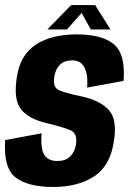

<svg xmlns="http://www.w3.org/2000/svg" viewBox="-21 -738 521 762"><path d="M190 4Q288 4 352 -37.5Q416 -79 430.5 -174.5Q445.5 -262.5 411.5 -300.8Q377.5 -339 302.5 -355.5Q244.5 -367.5 215.8 -378.8Q187 -390 194.5 -433Q199 -463 216.5 -480.8Q234 -498.5 265.5 -498.5Q299 -498.5 313.8 -471.2Q328.5 -444 325 -390.5L469.5 -417Q477.5 -524 430.5 -562.8Q383.5 -601.5 283.5 -601.5Q183 -601.5 121 -560.8Q59 -520 46 -432.5Q31.5 -343 62.5 -304Q93.5 -265 167.5 -248.5Q229.5 -233.5 258.5 -221.2Q287.5 -209 280.5 -164Q275.5 -134.5 257.2 -116.8Q239 -99 206.5 -99Q170 -99 154.8 -123.5Q139.5 -148 144 -209L-0.5 -182Q-8 -71.5 41 -33.8Q90 4 190 4ZM167 -621H244.5L303 -686.5L339.5 -621H417.5L356.5 -718H261.5Z"/></svg>

Font: Anybody Condensed
Style: Bold Italic
Weight: 700
Width: 3
Italic angle: -10°
Version: Version 1.113;gftools[0.9.25]